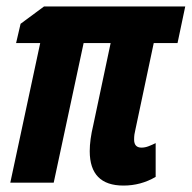

<svg xmlns="http://www.w3.org/2000/svg" viewBox="-20 -568 596 597"><path d="M464 -18V-123Q454 -118 442.5 -113.5Q431 -109 420 -109Q397 -109 397 -134Q397 -143 398 -150Q399 -157 401 -165L458 -434H532L556 -548H117L44 -494L30 -434H105L12 0H147L240 -434H324L270 -179Q259 -133 259 -98Q259 9 364 9Q418 9 464 -18Z"/></svg>

Font: Noto Sans UI Condensed ExtraBold
Style: Italic
Weight: 800
Width: 3
Designer: Monotype Design Team
Foundry: Monotype Imaging Inc.
Version: 1.001